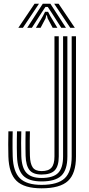

<svg xmlns="http://www.w3.org/2000/svg" viewBox="-20 -993 475 1021"><path d="M201 8.4Q108.9 8.4 68.1 -31Q27.2 -70.4 24.6 -161Q23.8 -192 23.7 -225.2Q23.5 -258.5 24.6 -294.5H47.5Q46.9 -272.8 46.7 -250.6Q46.5 -228.4 46.7 -206.1Q46.9 -183.8 47.5 -161.7Q50.1 -80.4 85.7 -45.1Q121.3 -9.9 201 -9.9Q287 -9.9 324.1 -45Q361.2 -80.1 361.2 -161V-800H384.1V-161Q384.1 -70.4 341.7 -31Q299.2 8.4 201 8.4ZM201 -28.2Q133.2 -28.2 102.9 -59.4Q72.6 -90.5 70.4 -162.4Q69.7 -185.3 69.5 -207.8Q69.4 -230.3 69.6 -252.1Q69.8 -273.9 70.4 -294.5H93.3Q92.5 -266.3 92.3 -232.3Q92.2 -198.3 93.3 -163.4Q95.7 -99.7 121.3 -73.2Q146.9 -46.6 201 -46.6Q262.3 -46.6 288.9 -73.1Q315.4 -99.6 315.4 -161V-800H338.3V-161Q338.3 -89.9 306.4 -59Q274.6 -28.2 201 -28.2ZM201 -64.9Q155.9 -64.9 136.9 -88.7Q117.9 -112.4 116.2 -164Q115.6 -185.2 115.5 -206.6Q115.3 -228 115.5 -250Q115.7 -272 116.2 -294.5H139.1Q138.4 -269.5 138.3 -246.3Q138.1 -223.1 138.4 -202.4Q138.8 -181.8 139.1 -164Q140.3 -123.3 153.6 -103.3Q167 -83.2 201 -83.2Q237.9 -83.2 253.7 -101.4Q269.6 -119.5 269.6 -161V-800H292.5V-161Q292.5 -109.5 271.2 -87.2Q250 -64.9 201 -64.9ZM77.4 -845 163.7 -973H187.2L101.6 -845ZM124.5 -845 207.4 -973H248L330.9 -845H306L253.7 -926.5L234.1 -956H221.4L201.7 -926.3L149.4 -845ZM170.9 -845 208.3 -907.8 219.7 -930.2H235.8L247.3 -907.8L285.2 -845H260.2L233.3 -895.4L229.4 -911.9H226.1L222.3 -895.4L195.8 -845ZM353.8 -845 268.2 -973H291.7L378 -845Z"/></svg>

Font: Big Shoulders Inline Text Thin
Style: Regular
Weight: 100
Designer: Patric King
Foundry: XO Type Co
Version: Version 2.002